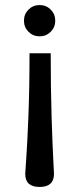

<svg xmlns="http://www.w3.org/2000/svg" viewBox="-20 -501 314 761"><path d="M93 -375Q75 -393 75 -419Q75 -445 93 -463Q111 -481 137 -481Q163 -481 181 -463Q199 -445 199 -419Q199 -393 181 -375Q163 -357 137 -357Q111 -357 93 -375ZM80 188Q80 182 84 127.5Q88 73 92.5 -38Q97 -149 97 -290H181Q181 -149 184.5 -38Q188 73 191 127.5Q194 182 194 188Q194 240 137 240Q80 240 80 188Z"/></svg>

Font: Baumans
Style: Regular
Weight: 400
Designer: Henadij Zarechnjuk
Foundry: Cyreal (www.cyreal.org)
Version: Version 001.002